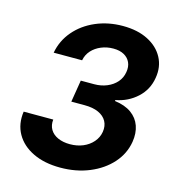

<svg xmlns="http://www.w3.org/2000/svg" viewBox="-110 -832 863 937"><g transform="rotate(15 321.5 -363.5)"><path d="M278.3 9.8Q198.2 9.8 140.4 -18.1Q82.5 -45.9 54.7 -95.2Q26.9 -144.5 36.1 -208H185.5Q182.1 -179.2 194.8 -157.7Q207.5 -136.2 233.6 -124.5Q259.8 -112.8 294.4 -112.8Q330.6 -112.8 360.4 -125.2Q390.1 -137.7 409.9 -160.4Q429.7 -183.1 434.6 -212.4Q439.5 -243.2 426.8 -266.4Q414.1 -289.6 385.7 -302.5Q357.4 -315.4 314.9 -315.4H248L266.1 -426.3H333.5Q368.7 -426.3 397.9 -438.5Q427.2 -450.7 446.3 -472.4Q465.3 -494.1 470.2 -523.9Q475.1 -552.2 465.3 -573.5Q455.6 -594.7 433.8 -606.7Q412.1 -618.7 379.9 -618.7Q347.2 -618.7 318.8 -606.9Q290.5 -595.2 271.2 -574Q252 -552.7 246.6 -523.9H103Q114.7 -586.9 155.8 -635Q196.8 -683.1 259.5 -710.2Q322.3 -737.3 396.5 -737.3Q471.2 -737.3 523.7 -710.4Q576.2 -683.6 600.8 -637.5Q625.5 -591.3 615.7 -534.2Q606 -472.7 561 -431.4Q516.1 -390.1 453.6 -378.4L453.1 -373.5Q504.9 -366.7 537.1 -343.5Q569.3 -320.3 582 -284.2Q594.7 -248 587.4 -203.1Q577.1 -141.1 534.2 -93Q491.2 -44.9 425 -17.6Q358.9 9.8 278.3 9.8Z"/></g></svg>

Font: Inter 16pt
Style: Bold Italic
Weight: 700
Italic angle: -9.3988°
Version: Version 4.001;git-66647c0bb